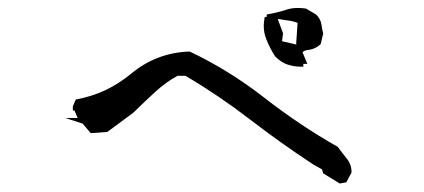

<svg xmlns="http://www.w3.org/2000/svg" viewBox="-20 -666 1040 471"><path d="M170.4 -376.5V-377L162.6 -395H158.7V-405.3L166 -421.9Q205.6 -429.2 238.5 -444.8Q271.5 -460.4 301.3 -484.9Q363.3 -536.6 444.3 -539.6H445.3Q542 -493.7 628.4 -426.3Q714.8 -358.9 808.6 -305.7Q818.8 -291.5 830.6 -277.1Q842.3 -262.7 842.3 -244.1V-242.7L829.6 -218.8L813.5 -215.8L772.9 -240.7L770 -250.5L749 -262.2Q669.9 -314 593.5 -372.8Q517.1 -431.6 435.1 -480H415.5Q387.2 -464.8 360.6 -440.4Q334 -416 307.1 -389.6L243.2 -342.3L202.6 -339.4L182.6 -362.8L140.6 -376.5ZM718.8 -502.4Q701.2 -502.4 685.5 -507.6Q669.9 -512.7 654.8 -527.8Q641.6 -548.3 633.3 -569.8Q627 -585 627 -603Q627 -611.3 629.4 -624.5H634.3V-630.4Q661.6 -635.3 680.7 -641.6Q694.3 -646.5 710.4 -646.5Q719.2 -646.5 730.5 -645L755.4 -630.4Q766.6 -619.6 768.6 -605.5Q770 -593.8 772.9 -584L766.6 -557.6Q759.8 -551.3 752.7 -548.1Q745.6 -544.9 738.8 -543.9Q726.6 -543 722.2 -537.6L733.9 -509.3H724.1V-502.4ZM707.5 -556.6V-557.1L706.5 -558.1L710 -609.9Q698.7 -614.3 687 -615.7Q674.3 -617.2 662.6 -619.6L662.1 -617.2L674.3 -584.5L671.9 -564.9Z"/></svg>

Font: Bakudai
Style: Medium
Weight: 500
Version: Version 1.48